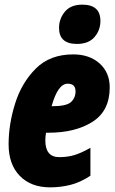

<svg xmlns="http://www.w3.org/2000/svg" viewBox="-20 -796 496 826"><path d="M196 10Q240 10 282.5 -0.5Q325 -11 369 -40V-160Q328 -137 299 -128.5Q270 -120 235 -120Q175 -120 175 -192Q175 -208 178 -225H188Q304 -225 378 -272Q452 -319 452 -420Q452 -484 408.5 -523Q365 -562 295 -562Q195 -562 134 -501Q73 -440 45 -350.5Q17 -261 17 -175Q17 -89 65 -39.5Q113 10 196 10ZM202 -339Q229 -436 271 -436Q305 -436 305 -403Q305 -375 285.5 -357Q266 -339 204 -339ZM311 -607Q361 -607 386.5 -636.5Q412 -666 412 -706Q412 -776 334 -776Q284 -776 259 -745.5Q234 -715 234 -676Q234 -607 311 -607Z"/></svg>

Font: Noto Sans Display Condensed Black
Style: Italic
Weight: 900
Width: 3
Italic angle: -192°
Designer: Monotype Design Team
Foundry: Monotype Imaging Inc.
Version: Version 1.900